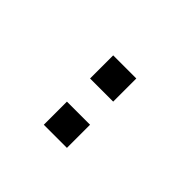

<svg xmlns="http://www.w3.org/2000/svg" viewBox="32 -993 587 587"><g transform="rotate(-45 325.0 -700.0)"><path d="M150 -750H250V-650H150ZM350 -750H450V-650H350Z"/></g></svg>

Font: B612 Mono
Style: Regular
Weight: 400
Version: Version 1.005